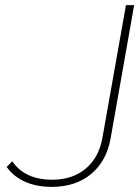

<svg xmlns="http://www.w3.org/2000/svg" viewBox="-20 -720 544 750"><path d="M6 -68 28 -90Q77 -18 184 -18Q263 -18 314.5 -61Q366 -104 380 -181L472 -700H504L412 -179Q396 -90 335.5 -40Q275 10 182 10Q123 10 78 -10Q33 -30 6 -68Z"/></svg>

Font: KoHo ExtraLight
Style: Italic
Weight: 275
Italic angle: -10°
Version: Version 1.000; ttfautohint (v1.6)